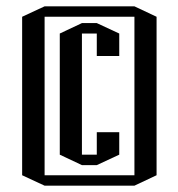

<svg xmlns="http://www.w3.org/2000/svg" viewBox="-20 -552 564 607"><path d="M405 -532 475 -499V2L405 35H121L50 2V-499L121 -532ZM405 2V-499H121V2ZM286 -479 357 -446V-375H286V-446H239V-63H286V-134H357V-63L286 -30H239L169 -63V-446L239 -479Z"/></svg>

Font: Frankia
Style: Regular
Weight: 400
Version: Version 001.000